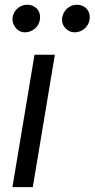

<svg xmlns="http://www.w3.org/2000/svg" viewBox="-20 -771 390 791"><path d="M122.2 -545.5H206L115.1 0H31.2ZM236.5 -700.3Q238.3 -710.9 243.8 -720.3Q249.3 -729.8 257.3 -736.7Q265.3 -743.6 275.2 -747.5Q285.2 -751.4 296.2 -751.4Q309.7 -751.4 320.3 -746.6Q331 -741.8 338.1 -733.5Q345.2 -725.1 348 -713.8Q350.9 -702.4 348.7 -688.9Q346.9 -677.9 341.4 -668.7Q335.9 -659.4 327.6 -652.5Q319.2 -645.6 308.9 -641.7Q298.7 -637.8 287.6 -637.8Q264.2 -637.8 248.2 -656.2Q232.2 -674.7 236.5 -700.3ZM32 -700.3Q33.7 -710.9 39.1 -720.3Q44.4 -729.8 52.4 -736.7Q60.4 -743.6 70.5 -747.5Q80.6 -751.4 91.6 -751.4Q105.1 -751.4 115.8 -746.6Q126.4 -741.8 133.5 -733.5Q140.6 -725.1 143.5 -713.8Q146.3 -702.4 144.2 -688.9Q142.4 -677.9 136.9 -668.7Q131.4 -659.4 123 -652.5Q114.7 -645.6 104.4 -641.7Q94.1 -637.8 83.1 -637.8Q59.7 -637.8 44 -657Q28.4 -677.2 32 -700.3Z"/></svg>

Font: Inter P
Style: Italic
Weight: 400
Italic angle: -9.40001°
Designer: Rasmus Andersson
Foundry: rsms
Version: Version 3.018;git-588b23468